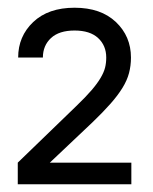

<svg xmlns="http://www.w3.org/2000/svg" viewBox="-20 -857 395 497"><path d="M26 -436 177 -582Q202 -606 217 -623.5Q232 -641 240.5 -655.5Q249 -670 252 -682Q255 -694 255 -708Q255 -739 234 -758.5Q213 -778 173 -778Q133 -778 112 -758.5Q91 -739 91 -708H27Q27 -763 66 -800Q105 -837 173 -837Q241 -837 280 -800Q319 -763 319 -708Q319 -687 314 -668Q309 -649 297 -629.5Q285 -610 266 -588.5Q247 -567 220 -541L109 -436H320V-380H26Z"/></svg>

Font: PT Root UI
Style: Regular
Weight: 400
Designer: Vitaly Kuzmin
Foundry: ParaType Ltd.
Version: Version 2.001G